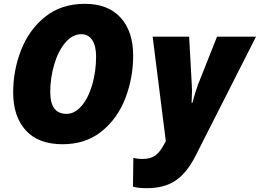

<svg xmlns="http://www.w3.org/2000/svg" viewBox="-20 -745 1360 1005"><path d="M49 -261Q49 -378 91 -484.5Q133 -591 217.5 -658Q302 -725 424 -725Q546 -725 611.5 -652.5Q677 -580 677 -454Q677 -337 636 -230.5Q595 -124 511.5 -57Q428 10 308 10Q181 10 115 -62.5Q49 -135 49 -261ZM483 -450Q483 -504 463 -535Q443 -566 406 -566Q359 -566 321.5 -521.5Q284 -477 263.5 -406.5Q243 -336 243 -263Q243 -149 328 -149Q371 -149 406.5 -190Q442 -231 462.5 -300.5Q483 -370 483 -450ZM676 232 678 81Q698 87 727 87Q766 87 791 70Q816 53 837 14L848 -6L779 -553H970L984 -299Q985 -288 985 -269Q985 -247 983 -207H987Q1001 -260 1016 -301L1116 -553H1320L1004 70Q959 159 900 199.5Q841 240 748 240Q702 240 676 232Z"/></svg>

Font: Noto Sans Display Black
Style: Italic
Weight: 900
Italic angle: -12°
Designer: Monotype Design team
Foundry: Monotype Imaging Inc.
Version: Version 1.000